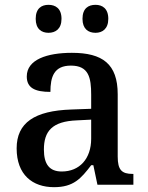

<svg xmlns="http://www.w3.org/2000/svg" viewBox="-20 -766 613 796"><path d="M376 -630C404 -630 429 -646 429 -688C429 -731 404 -746 376 -746C346 -746 322 -731 322 -688C322 -646 346 -630 376 -630ZM181 -630C210 -630 235 -646 235 -688C235 -731 210 -746 181 -746C152 -746 128 -731 128 -688C128 -646 152 -630 181 -630ZM204 10C285 10 316 -26 358 -81H367L384 0H533V-45H530C485 -45 468 -61 468 -117V-375C468 -501 405 -547 278 -547C175 -547 91 -519 91 -449C91 -402 124 -385 189 -385C189 -448 204 -494 274 -494C348 -494 358 -444 358 -373V-315L276 -312C123 -307 49 -257 49 -151C49 -41 115 10 204 10ZM236 -55C185 -55 162 -85 162 -146C162 -222 196 -263 299 -267L358 -270V-191C358 -108 310 -55 236 -55Z"/></svg>

Font: Noto Serif Tamil Medium
Style: Italic
Weight: 500
Italic angle: -12°
Designer: Indian Type Foundry, Tom Grace, and the Monotype Design Team
Foundry: Monotype Imaging Inc.
Version: Version 2.003